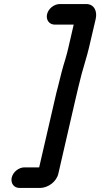

<svg xmlns="http://www.w3.org/2000/svg" viewBox="-20 -777 496 951"><path d="M252 -655H345L318 -538C315 -524 310 -506 304 -485C290 -441 279 -397 268 -351C262 -330 257 -308 252 -286L174 52H101C73 52 44 75 38 103C32 131 49 154 77 154H179C219 153 260 123 269 83L354 -286C364 -329 374 -371 385 -413C395 -450 412 -503 420 -538L454 -683C463 -722 446 -757 407 -757H276C248 -757 219 -734 213 -706C207 -678 224 -655 252 -655Z"/></svg>

Font: Electronic
Style: UltBlkIt
Weight: 500
Version: Version 1.011